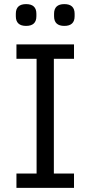

<svg xmlns="http://www.w3.org/2000/svg" viewBox="-20 -914 440 934"><path d="M57 -835V-847Q57 -894 107 -894Q157 -894 157 -847V-835Q157 -788 107 -788Q57 -788 57 -835ZM243 -835V-847Q243 -894 293 -894Q343 -894 343 -847V-835Q343 -788 293 -788Q243 -788 243 -835ZM60 0V-70H158V-628H60V-698H340V-628H242V-70H340V0Z"/></svg>

Font: Anuphan
Style: Regular
Weight: 400
Designer: Mike Abbink, Paul van der Laan, Pieter van Rosmalen, Mint Tantisuwanna
Foundry: Bold Monday; Cadson Demak
Version: Version 3.002;hotconv 1.0.109;makeotfexe 2.5.65596